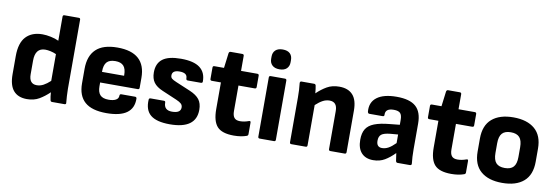

<svg xmlns="http://www.w3.org/2000/svg" viewBox="-54 -1101 4338 1498"><g transform="rotate(10 2114.5 -352.0)"><path d="M189 12Q119 12 82.5 -30Q46 -72 46 -160V-304Q46 -408 92.5 -457.5Q139 -507 223 -507Q253 -507 289 -499.5Q325 -492 352 -479V-670Q352 -683 365 -683H479Q491 -683 491 -670V-123Q491 -95 493 -65.5Q495 -36 497 -15Q500 0 485 0H387Q375 0 373 -12Q370 -24 368 -40.5Q366 -57 365 -73Q328 -37 286.5 -12.5Q245 12 189 12ZM185 -184Q185 -108 246 -108Q273 -108 298.5 -121.5Q324 -135 352 -161V-373Q330 -383 306.5 -388Q283 -393 265 -393Q185 -393 185 -292Z M819 12Q703 12 647.5 -37Q592 -86 592 -184V-299Q592 -401 647.5 -454Q703 -507 817 -507Q1041 -507 1041 -306V-228Q1041 -215 1028 -215H730V-185Q730 -139 750.5 -116.5Q771 -94 818 -94Q854 -94 875 -105.5Q896 -117 896 -140Q896 -153 909 -153H1018Q1030 -153 1031 -140Q1034 12 819 12ZM730 -299H905V-304Q905 -354 884 -377Q863 -400 819 -400Q772 -400 751 -376.5Q730 -353 730 -303Z M1321 12Q1216 12 1168.5 -27Q1121 -66 1126 -149Q1127 -161 1139 -161H1245Q1257 -161 1257 -149Q1257 -88 1321 -88Q1390 -88 1390 -133Q1390 -151 1378 -162.5Q1366 -174 1338 -186L1223 -235Q1173 -256 1151 -286.5Q1129 -317 1129 -366Q1129 -437 1175 -472Q1221 -507 1320 -507Q1421 -507 1469.5 -470.5Q1518 -434 1518 -362Q1518 -349 1505 -349H1400Q1387 -349 1387 -365Q1387 -407 1326 -407Q1268 -407 1268 -366Q1268 -351 1277.5 -342Q1287 -333 1316 -321L1430 -273Q1482 -251 1505.5 -220.5Q1529 -190 1529 -139Q1529 12 1321 12Z M1828 12Q1734 12 1696 -30Q1658 -72 1658 -168V-379H1586Q1573 -379 1573 -392V-482Q1573 -495 1586 -495H1662L1677 -614Q1680 -627 1691 -627H1784Q1797 -627 1797 -614V-495H1926Q1939 -495 1939 -482V-392Q1939 -379 1926 -379H1797V-177Q1797 -141 1811 -124Q1825 -107 1856 -107Q1890 -107 1925 -120Q1940 -126 1940 -110V-19Q1940 -8 1930 -4Q1887 12 1828 12Z M2032 0Q2019 0 2019 -13V-482Q2019 -495 2032 -495H2145Q2158 -495 2158 -482V-13Q2158 0 2145 0ZM2089 -559Q2052 -559 2032 -578Q2012 -597 2012 -628V-646Q2012 -679 2032 -697.5Q2052 -716 2089 -716Q2127 -716 2146.5 -697.5Q2166 -679 2166 -646V-628Q2166 -597 2146.5 -578Q2127 -559 2089 -559Z M2283 0Q2270 0 2270 -13V-368Q2270 -397 2268.5 -427Q2267 -457 2264 -480Q2263 -495 2277 -495H2376Q2387 -495 2390 -484Q2392 -473 2394.5 -456.5Q2397 -440 2398 -423Q2435 -459 2476.5 -483Q2518 -507 2574 -507Q2645 -507 2681.5 -466.5Q2718 -426 2718 -343V-13Q2718 0 2705 0H2592Q2579 0 2579 -13V-315Q2579 -387 2518 -387Q2490 -387 2464 -373Q2438 -359 2409 -332V-13Q2409 0 2396 0Z M2932 12Q2872 12 2839 -24Q2806 -60 2806 -128Q2806 -180 2825.5 -212.5Q2845 -245 2890.5 -263Q2936 -281 3012 -288L3090 -296V-334Q3090 -372 3075.5 -387.5Q3061 -403 3024 -403Q2956 -403 2959 -352Q2960 -339 2946 -339H2841Q2829 -339 2827 -355Q2821 -428 2873.5 -467.5Q2926 -507 3029 -507Q3133 -507 3181 -464.5Q3229 -422 3229 -330V-127Q3229 -64 3235 -14Q3236 0 3222 0H3124Q3113 0 3110 -13Q3106 -34 3101 -74Q3063 -35 3023.5 -11.5Q2984 12 2932 12ZM2940 -144Q2940 -93 2984 -93Q3009 -93 3033.5 -106Q3058 -119 3090 -151V-219L3030 -214Q2979 -209 2959.5 -193.5Q2940 -178 2940 -144Z M3551 12Q3457 12 3419 -30Q3381 -72 3381 -168V-379H3309Q3296 -379 3296 -392V-482Q3296 -495 3309 -495H3385L3400 -614Q3403 -627 3414 -627H3507Q3520 -627 3520 -614V-495H3649Q3662 -495 3662 -482V-392Q3662 -379 3649 -379H3520V-177Q3520 -141 3534 -124Q3548 -107 3579 -107Q3613 -107 3648 -120Q3663 -126 3663 -110V-19Q3663 -8 3653 -4Q3610 12 3551 12Z M3954 12Q3845 12 3784.5 -40Q3724 -92 3724 -196V-299Q3724 -403 3784.5 -455Q3845 -507 3954 -507Q4063 -507 4123.5 -455Q4184 -403 4184 -299V-196Q4184 -92 4124 -40Q4064 12 3954 12ZM3954 -106Q4001 -106 4023 -130.5Q4045 -155 4045 -209V-286Q4045 -340 4023 -364.5Q4001 -389 3954 -389Q3907 -389 3885 -364.5Q3863 -340 3863 -286V-209Q3863 -155 3885 -130.5Q3907 -106 3954 -106Z"/></g></svg>

Font: Sofia Sans ExtraBold
Style: Regular
Weight: 800
Designer: Botio Nikoltchev, Ani Petrova
Foundry: lettersoup
Version: Version 4.101; ttfautohint (v1.8.4.7-5d5b)